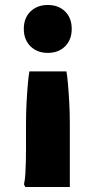

<svg xmlns="http://www.w3.org/2000/svg" viewBox="-20 -572 384 771"><path d="M246.8 -285.2Q249.6 -271.2 252.7 -237.5Q255.7 -203.8 258.1 -161.1Q260.4 -118.4 260.4 -75.5V178.8H81.2L76.4 168Q80.4 150 81.9 125.5Q83.4 100.9 83.9 74.5Q84.4 48.1 84.4 24.8V-75.5Q84.4 -118.4 86.7 -161.1Q89.1 -203.8 92.1 -237.5Q95.2 -271.2 98 -285.2ZM171.8 -552Q214.9 -552 241.5 -525.9Q268 -499.8 268 -455.8Q268 -412.5 241.5 -386Q214.9 -359.6 171.8 -359.6Q129.4 -359.6 102.5 -386Q75.6 -412.5 75.6 -455.8Q75.6 -499.8 102.5 -525.9Q129.4 -552 171.8 -552Z"/></svg>

Font: Kufam
Style: Regular
Weight: 400
Designer: Wael Morcos, Artur Schmal
Foundry: Original Type
Version: Version 1.301; ttfautohint (v1.8.3)